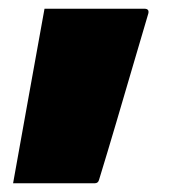

<svg xmlns="http://www.w3.org/2000/svg" viewBox="-20 -220 390 440"><path d="M197 200H10Q28 99 46 -0.5Q64 -100 82 -200H311Q324 -200 319 -186Q305 -139 286 -74Q267 -9 246.5 60.5Q226 130 207 192Q205 200 197 200Z"/></svg>

Font: Recursive Sn Lnr St XBk
Style: Regular
Weight: 1000
Version: Version 1.079;hotconv 1.0.112;makeotfexe 2.5.65598; ttfautoh